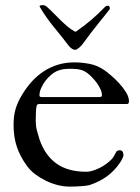

<svg xmlns="http://www.w3.org/2000/svg" viewBox="-20 -709 535 732"><path d="M464.8 -312.5H127Q121.6 -310.5 120.6 -308.3Q119.6 -306.2 118.7 -299.8Q117.7 -295.4 116.9 -280.8Q116.2 -266.1 116.2 -247.6Q116.2 -229 120.6 -211.9Q125 -194.8 130.4 -178.2Q150.9 -117.7 194.6 -85.9Q238.3 -54.2 309.6 -54.2Q320.3 -54.2 333 -58.1Q345.7 -62 358.4 -68.1Q371.1 -74.2 382.8 -82.5Q394.5 -90.8 403.3 -99.6Q409.7 -105.5 413.8 -113Q418 -120.6 424.3 -131.8Q426.3 -133.8 429.7 -135Q433.1 -136.2 435.5 -136.2Q444.3 -136.2 447.5 -130.6Q450.7 -125 450.7 -116.7Q450.7 -114.3 449 -110.1Q447.3 -106 445.1 -101.6Q442.9 -97.2 440.2 -93Q437.5 -88.9 436 -86.9Q417.5 -59.1 389.2 -37.8Q360.8 -16.6 321.3 -3.4Q312.5 -1 291.3 0.7Q270 2.4 245.1 2.4Q223.1 2.4 200 -3.4Q176.8 -9.3 154.8 -20Q132.8 -30.8 114 -44.9Q95.2 -59.1 83 -76.2Q56.6 -112.3 44.2 -149.4Q31.7 -186.5 31.7 -232.4Q31.7 -249 33.4 -263.9Q35.2 -278.8 39.3 -293Q43.5 -307.1 49.8 -321Q56.2 -335 65.4 -349.6Q81.5 -376.5 102.1 -398.9Q122.6 -421.4 147.5 -437.5Q172.4 -453.6 201.2 -462.4Q230 -471.2 263.2 -471.2Q291 -471.2 321 -465.6Q351.1 -460 378.9 -440.9Q387.7 -434.6 403.3 -421.4Q418.9 -408.2 434.1 -391.8Q449.2 -375.5 460.4 -357.4Q471.7 -339.4 471.7 -322.8Q471.7 -318.4 470 -315.4Q468.3 -312.5 464.8 -312.5ZM139.6 -338.9H356.9Q365.2 -338.9 366.9 -341.1Q368.7 -343.3 368.7 -345.7Q368.7 -356.9 363 -369.1Q357.4 -381.3 349.4 -392.3Q341.3 -403.3 333 -412.1Q324.7 -420.9 318.8 -425.8Q303.2 -439 287.6 -442.9Q272 -446.8 252 -446.8Q243.7 -446.8 236.6 -446.5Q229.5 -446.3 222.7 -445.3Q215.8 -444.3 209 -442.4Q202.1 -440.4 193.8 -436.5Q184.6 -432.1 173.6 -422.6Q162.6 -413.1 153.1 -400.6Q143.6 -388.2 137 -373.5Q130.4 -358.9 130.4 -344.7Q130.4 -338.9 139.6 -338.9ZM131.3 -683.6Q130.9 -684.1 130.9 -685.1Q130.9 -687.5 134.8 -688.5Q138.7 -689.5 140.6 -689.5Q151.9 -689.5 158.2 -683.6Q172.4 -670.9 185.3 -657.7Q198.2 -644.5 210.9 -632.1Q223.6 -619.6 236.8 -608.4Q250 -597.2 265.1 -588.9Q267.1 -587.9 267.6 -587.9Q268.1 -587.9 270 -588.9Q299.3 -608.9 326.9 -632.3Q354.5 -655.8 381.3 -683.6Q383.8 -686 386.2 -686.5Q388.7 -687 393.1 -687Q395 -687 397 -683.8Q398.9 -680.7 398.9 -677.2Q398.9 -675.3 397.9 -673.3Q387.7 -660.2 377.4 -647.5Q367.2 -634.8 355 -619.6Q342.8 -604.5 328.1 -585.4Q313.5 -566.4 294.9 -541Q292.5 -538.1 289.1 -534.2Q285.6 -530.3 281.7 -527.1Q277.8 -523.9 273.7 -521.5Q269.5 -519 266.6 -519Q259.8 -519 253.9 -523.4Q248 -527.8 242.7 -533.7Q228.5 -552.7 214.4 -570.1Q200.2 -587.4 186 -605Q171.9 -622.6 158.2 -641.6Q144.5 -660.6 131.3 -683.6Z"/></svg>

Font: IM FELL French Canon
Style: Regular
Weight: 400
Designer: Igino Marini
Foundry: Igino Marini,
Version: 3.00